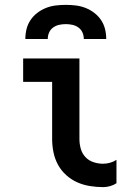

<svg xmlns="http://www.w3.org/2000/svg" viewBox="-20 -760 540 788"><path d="M403 8Q376 8 348.5 3.5Q321 -1 296.5 -12Q272 -23 251.5 -41.5Q231 -60 218 -84Q205 -108 199.5 -135Q194 -162 194 -189V-424H75V-520H306V-189Q306 -169 311.5 -149.5Q317 -130 330.5 -115.5Q344 -101 363.5 -94.5Q383 -88 403 -88Q417 -88 431.5 -92Q446 -96 458 -104V-8Q446 0 431.5 4Q417 8 403 8ZM84 -600Q84 -621 89 -641Q94 -661 105.5 -678Q117 -695 133.5 -707.5Q150 -720 169 -727.5Q188 -735 208.5 -737.5Q229 -740 250 -740Q271 -740 291.5 -737.5Q312 -735 331 -727.5Q350 -720 366.5 -707.5Q383 -695 394.5 -678Q406 -661 411 -641Q416 -621 416 -600H324Q324 -614 318.5 -626.5Q313 -639 302 -647Q291 -655 277.5 -658Q264 -661 250 -661Q236 -661 222.5 -658Q209 -655 198 -647Q187 -639 181.5 -626.5Q176 -614 176 -600Z"/></svg>

Font: Moesevka
Style: Bold
Weight: 700
Monospace: yes
Designer: Belleve Invis
Foundry: Belleve Invis
Version: Version 32.5.0; ttfautohint (v1.8.4)